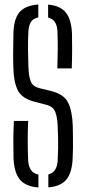

<svg xmlns="http://www.w3.org/2000/svg" viewBox="-20 -826 382 852"><path d="M194.5 5.5V-52Q233 -60.5 236 -115Q237.5 -143 237.8 -165.2Q238 -187.5 237.8 -210.8Q237.5 -234 236 -265.5Q235 -302.5 225.8 -327.8Q216.5 -353 187.5 -360.5L135.5 -374Q77.5 -388.5 59 -425.2Q40.5 -462 39 -531Q38 -563.5 38.5 -602Q39 -640.5 39.5 -676.5Q41 -741 66 -771.2Q91 -801.5 150 -806V-748.5Q127.5 -744.5 117.5 -729Q107.5 -713.5 106 -685.5Q104 -647.5 104.2 -608.8Q104.5 -570 106 -531Q107.5 -486.5 116.8 -464Q126 -441.5 156 -434.5L205 -422.5Q264 -408.5 282.5 -370.2Q301 -332 303 -265.5Q303.5 -234.5 303.8 -213.2Q304 -192 303.8 -172Q303.5 -152 302.5 -125Q300 -60.5 275 -29.8Q250 1 194.5 5.5ZM234.5 -522.5Q236 -563.5 236.2 -604.2Q236.5 -645 235 -685.5Q233 -739.5 193.5 -748V-805.5Q247.5 -801 272.2 -770.2Q297 -739.5 299.5 -675.5Q300 -648 300 -607.8Q300 -567.5 298.5 -522.5ZM150.5 6Q93.5 1.5 68 -29.5Q42.5 -60.5 40 -125Q39 -171 39.2 -206.8Q39.5 -242.5 41.5 -289.5H105Q103 -245 103 -200.8Q103 -156.5 105 -115Q107.5 -59.5 150.5 -51.5Z"/></svg>

Font: Big Shoulders Stencil Display
Style: Regular
Weight: 400
Designer: Patric King
Foundry: XO Type Co
Version: Version 1.000